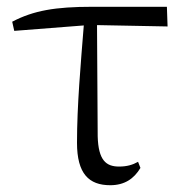

<svg xmlns="http://www.w3.org/2000/svg" viewBox="-20 -532 539 566"><path d="M305 14C347 14 375 -5 394 -37L387 -55C371 -46 354 -41 331 -41C293 -41 270 -59 268 -130L266 -458L474 -454L472 -512H252C143 -512 79 -501 16 -468L22 -441L227 -457C218 -344 207 -221 207 -111C207 -20 242 14 305 14Z"/></svg>

Font: Noto Serif HK Light
Style: Regular
Weight: 300
Designer: Ryoko NISHIZUKA 西塚涼子 (kana & ideographs); Frank Grießhammer (Latin, Greek & Cyrillic); Wenlong ZHANG 张文龙 (bopomofo); San
Foundry: Adobe
Version: Version 2.001;hotconv 1.1.0;makeotfexe 2.6.0